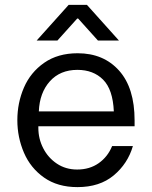

<svg xmlns="http://www.w3.org/2000/svg" viewBox="-20 -759 623 786"><path d="M51 -267Q51 -338 78 -400.5Q105 -463 161 -502Q217 -541 298 -541Q404 -541 467.5 -470Q531 -399 531 -266V-242H137V-235Q137 -191 157 -152Q177 -113 213 -89Q249 -65 296 -65Q347 -65 384 -91Q421 -117 439 -161H524Q503 -89 445.5 -41Q388 7 297 7Q216 7 160.5 -32Q105 -71 78 -134Q51 -197 51 -267ZM446 -303Q442 -393 402 -433Q362 -473 297 -473Q226 -473 184 -426Q142 -379 139 -303ZM261 -739H336L467 -593H381L300 -683H296L215 -593H130Z"/></svg>

Font: Lopes Sans
Style: Regular
Weight: 400
Designer: Gabriel Lam, Diego Maldonado
Foundry: TypeRant, Foresti Design
Version: Version 4.000